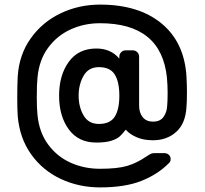

<svg xmlns="http://www.w3.org/2000/svg" viewBox="-20 -689 893 835"><path d="M527 -125Q512 -106 500.5 -95.5Q489 -85 464.5 -77Q440 -69 399 -69Q321 -69 279 -126.5Q237 -184 237 -273Q237 -362 279 -420Q321 -478 399 -478Q462 -478 499 -434V-443Q499 -454 507 -462Q515 -470 526 -470H558Q569 -470 577 -462Q585 -454 585 -443V-230Q585 -198 601 -179Q617 -160 645 -160Q677 -160 691.5 -181Q706 -202 707 -229Q709 -247 709 -286Q709 -317 706 -351Q682 -588 415 -588Q346 -588 287 -561Q228 -534 189 -481Q150 -428 143 -351Q140 -324 140 -265Q140 -216 143 -190Q150 -114 189 -61Q228 -8 287 18.5Q346 45 415 45Q491 45 533 32.5Q575 20 616 -8Q619 -10 626 -14.5Q633 -19 638.5 -21Q644 -23 651 -23H695Q707 -23 715 -15Q723 -7 722 5Q722 13 715 20Q667 69 595.5 97.5Q524 126 415 126Q323 126 244 89Q165 52 115 -18.5Q65 -89 57 -185Q55 -219 55 -262Q55 -318 57 -356Q63 -451 113.5 -522Q164 -593 243.5 -631Q323 -669 415 -669Q583 -669 682.5 -587Q782 -505 791 -356Q793 -314 793 -292Q793 -244 791 -224Q787 -152 746.5 -115.5Q706 -79 645 -79Q604 -79 573.5 -92.5Q543 -106 527 -125ZM499 -273Q499 -333 479 -365Q459 -397 410 -397Q365 -397 343.5 -359.5Q322 -322 322 -273Q322 -224 343.5 -187Q365 -150 410 -150Q459 -150 479 -181.5Q499 -213 499 -273Z"/></svg>

Font: Rubik
Style: Regular
Weight: 400
Designer: Hubert & Fischer
Foundry: Hubert & Fischer
Version: Version 1.100